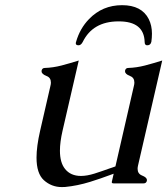

<svg xmlns="http://www.w3.org/2000/svg" viewBox="-20 -723 660 757"><path d="M461.4 -702.6Q538.6 -702.6 566.4 -647.9Q579.1 -622.6 579.1 -590.3Q579.1 -574.7 576.7 -557.6L576.2 -556.6Q573.2 -544.4 560.1 -544.4Q550.3 -544.4 550.3 -557.6Q547.9 -638.7 448.7 -638.7H446.3Q345.7 -638.2 306.2 -557.6Q299.3 -544.4 289.6 -544.4Q276.4 -544.4 279.3 -556.2L279.8 -557.6Q294.9 -610.8 331.1 -647.9Q383.8 -702.6 461.4 -702.6ZM524.4 -71.3Q522.5 -63.5 522.5 -57.6Q522.5 -38.1 539.6 -31.2Q559.6 -23.4 559.1 -13.2Q559.1 -11.7 559.1 -10.3Q556.6 0 546.4 0H427.7Q419.4 0 420.9 -6.3L428.2 -38.1Q398.9 -27.3 376.5 -19.5Q354 -11.7 335 -5.9Q286.1 9.3 236.8 14.2Q230 14.6 223.6 14.6Q183.1 14.6 152.8 -12.7Q124 -39.1 124 -101.6Q124 -145.5 138.2 -207.5L178.7 -383.8Q180.7 -391.1 180.7 -397.5Q180.7 -417 163.6 -423.3Q143.6 -431.2 144 -441.9Q144 -443.4 144 -444.8Q146.5 -455.1 156.7 -455.1Q189 -456.1 222.7 -464.8Q255.9 -473.6 290.5 -484.4L226.6 -207.5Q216.3 -162.6 216.3 -128.9Q216.3 -82 236.3 -57.1Q258.3 -29.3 299.3 -29.3Q322.8 -29.3 352.5 -38.6Q363.8 -42 381.8 -48.3Q399.9 -54.7 412.6 -59.1Q415 -60.1 421.4 -62Q427.7 -64 435.1 -66.9L507.8 -383.8Q509.8 -391.1 509.8 -397.5Q509.8 -417 492.7 -423.3Q472.7 -431.2 473.1 -441.9Q473.1 -443.4 473.1 -444.8Q475.6 -455.1 485.8 -455.1Q518.1 -456.1 551.8 -464.8Q585 -473.6 619.6 -484.4Z"/></svg>

Font: Caudex
Style: Italic
Weight: 400
Italic angle: -13°
Version: Version 1.04